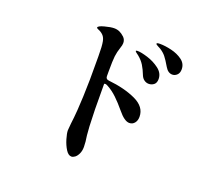

<svg xmlns="http://www.w3.org/2000/svg" viewBox="-139 -970 1278 1181"><g transform="rotate(20 500.0 -380.0)"><path d="M894 -697Q894 -673 880.5 -660Q867 -647 850 -647Q822 -647 803 -679Q779 -720 764 -738.5Q749 -757 725 -772Q716 -777 709 -780.5Q702 -784 698 -787Q694 -790 694 -793Q694 -799 715 -799Q749 -799 791 -789Q833 -779 863.5 -756.5Q894 -734 894 -697ZM496 -479Q602 -468 676 -433.5Q750 -399 750 -334Q750 -309 737 -293Q724 -277 703 -277Q671 -277 628 -330Q594 -371 564 -399.5Q534 -428 501 -446Q491 -452 483.5 -452.5Q476 -453 476 -448Q476 -338 477 -285L478 -254Q480 -161 485 -117Q492 -74 492 -43Q492 -17 483 2Q474 21 462 30Q450 39 439 39Q419 39 402 12Q385 -15 374.5 -50.5Q364 -86 364 -106Q364 -114 368 -152Q373 -189 377 -242Q383 -321 385 -445V-597Q385 -666 379 -694Q375 -715 364 -728Q353 -741 334 -750Q331 -751 326.5 -753Q322 -755 319.5 -757Q317 -759 317 -761Q317 -772 356 -782.5Q395 -793 418 -793Q437 -793 453 -786Q469 -779 486 -763Q501 -748 501 -726Q501 -712 494 -693Q483 -661 479.5 -631.5Q476 -602 476 -533V-501Q476 -481 496 -479ZM781 -592Q781 -567 766.5 -555.5Q752 -544 733 -544Q717 -544 703.5 -553.5Q690 -563 683 -580Q669 -616 653.5 -641Q638 -666 612 -687Q607 -691 598.5 -697Q590 -703 590 -707Q590 -711 601 -711Q624 -711 667.5 -697.5Q711 -684 746 -657.5Q781 -631 781 -592Z"/></g></svg>

Font: Shippori Mincho B1
Style: Bold
Weight: 700
Designer: FONTDASU
Foundry: FONTDASU / Google Inc. / but / Adobe
Version: Version 3.110; ttfautohint (v1.8.3)